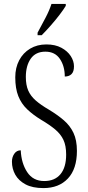

<svg xmlns="http://www.w3.org/2000/svg" viewBox="-20 -951 451 981"><path d="M202 10Q146 10 110.5 -9Q75 -28 58 -58.5Q41 -89 41 -125Q41 -148 53 -165.5Q65 -183 86 -183Q89 -117 119 -71.5Q149 -26 206 -26Q260 -26 289 -61Q318 -96 318 -161Q318 -207 304 -236.5Q290 -266 262 -289.5Q234 -313 190 -339Q149 -364 119 -392.5Q89 -421 73.5 -460Q58 -499 58 -556Q58 -605 78 -643Q98 -681 134 -702.5Q170 -724 217 -724Q262 -724 293.5 -707Q325 -690 341.5 -664.5Q358 -639 358 -612Q358 -585 345.5 -572.5Q333 -560 311 -560Q311 -613 286 -650Q261 -687 212 -687Q162 -687 137 -651Q112 -615 112 -558Q112 -517 124 -489Q136 -461 162 -438Q188 -415 231 -390Q274 -364 306 -336.5Q338 -309 355.5 -272Q373 -235 373 -180Q373 -88 327 -39Q281 10 202 10ZM172 -784Q194 -825 213 -861Q232 -897 243 -931H316V-921Q306 -904 285.5 -877Q265 -850 240 -821.5Q215 -793 193 -771H172Z"/></svg>

Font: Noto Serif Ethiopic ExtraCondensed Light
Style: Regular
Weight: 300
Width: 2
Designer: Monotype Design Team
Foundry: Monotype Imaging Inc.
Version: Version 2.102; ttfautohint (v1.8.4.7-5d5b)